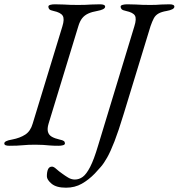

<svg xmlns="http://www.w3.org/2000/svg" viewBox="-40 -673 831 893"><path d="M4 5Q-8 5 -14 2.5Q-20 0 -20 -6Q-20 -18 16 -24Q53 -31 77.5 -47Q102 -63 112 -98L250 -550Q261 -585 251.5 -600Q242 -615 209 -622Q194 -625 189.5 -630Q185 -635 185 -642Q185 -648 194 -650.5Q203 -653 215 -653Q240 -653 256 -652Q272 -651 287 -650.5Q302 -650 323 -650Q343 -650 356.5 -650.5Q370 -651 385 -652Q400 -653 425 -653Q449 -653 449 -642Q449 -635 439 -630Q429 -625 412 -622Q388 -618 370.5 -610Q353 -602 342 -588Q331 -574 324 -550L186 -98Q179 -75 183 -60Q187 -45 201 -37Q215 -29 237 -24Q252 -21 257 -17Q262 -13 262 -6Q262 0 253 2.5Q244 5 232 5Q207 5 191 3.5Q175 2 160.5 1Q146 0 124 0Q90 0 66 2.5Q42 5 4 5ZM267 200Q222 200 200 181.5Q178 163 178 147Q178 126 183.5 114Q189 102 202 102Q210 102 222 113Q234 124 250 135Q262 144 277 153Q292 162 308 162Q328 162 345 149.5Q362 137 379.5 103Q397 69 416 5L585 -551Q596 -586 587.5 -600.5Q579 -615 546 -622Q531 -625 526 -630Q521 -635 521 -642Q521 -648 530.5 -650.5Q540 -653 552 -653Q577 -653 592.5 -652Q608 -651 623 -650.5Q638 -650 659 -650Q676 -650 686.5 -650.5Q697 -651 710 -652Q723 -653 748 -653Q771 -653 771 -642Q771 -635 761.5 -630Q752 -625 735 -622Q711 -618 697 -610Q683 -602 675.5 -588Q668 -574 660 -551L535 -142Q511 -63 492.5 -15.5Q474 32 458.5 59.5Q443 87 429 103Q415 119 401 134Q373 163 340.5 181.5Q308 200 267 200Z"/></svg>

Font: EB Garamond
Style: Italic
Weight: 400
Italic angle: -17.2°
Designer: Georg Duffner and Octavio Pardo
Foundry: Georg Duffner
Version: Version 1.001